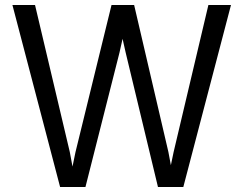

<svg xmlns="http://www.w3.org/2000/svg" viewBox="-20 -753 980 773"><path d="M121 -733 261 -141 279 -44H264L284 -141L429 -733H520L658 -141L676 -45H659L679 -141L819 -733H910L718 0H616L486 -541L464 -639H483L461 -541L324 0H222L30 -733Z"/></svg>

Font: Kreadon
Style: Regular
Weight: 400
Designer: kohakuno
Foundry: StudioGnu
Version: Version 1.000;Glyphs 3.1.2 (3151)